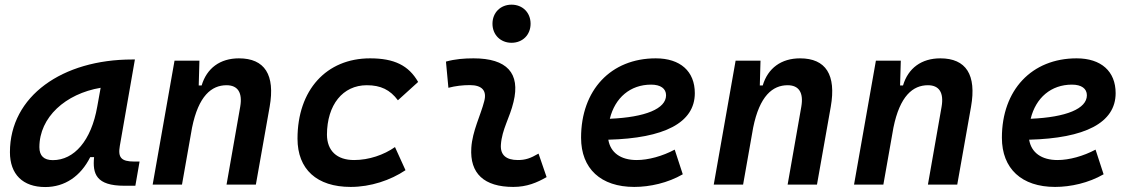

<svg xmlns="http://www.w3.org/2000/svg" viewBox="-20 -771 4728 802"><path d="M168.9 10.3C250.5 10.3 316.9 -34.7 356.9 -114.7H373C366.2 -44.9 381.3 4.9 499.5 4.9H545.4L563 -96.2H541C485.8 -96.2 472.2 -113.3 480.5 -161.6L543.5 -522.5H532.2C241.2 -522.5 21.5 -370.1 21.5 -135.3C21.5 -43 75.2 10.3 168.9 10.3ZM200.7 -102.1C163.6 -102.1 144.5 -120.1 144.5 -156.2C144.5 -281.2 253.4 -379.4 400.4 -404.3L386.2 -325.7C361.3 -183.1 289.6 -102.1 200.7 -102.1Z M617.7 0H740.2L782.2 -237.8C809.1 -370.1 863.3 -415 926.3 -415C973.1 -415 993.7 -384.3 983.4 -325.2L926.3 0H1048.8L1106.4 -325.2C1129.9 -458.5 1085.9 -527.3 978 -527.3C899.4 -527.3 843.8 -486.3 822.3 -414.1H810.1L813 -517.6H709Z M1459 -102.5C1387.2 -102.5 1346.2 -141.1 1345.7 -208.5C1346.2 -333 1411.6 -415 1512.2 -415C1570.3 -415 1609.4 -396 1642.1 -352.1L1726.6 -428.7C1687 -497.6 1627 -527.3 1525.9 -527.3C1342.8 -527.3 1222.7 -394.5 1222.7 -191.9C1222.7 -64 1303.2 9.8 1444.8 9.8C1528.3 9.8 1611.3 -18.1 1673.8 -60.1L1629.9 -156.7C1583.5 -124 1521 -102.5 1459 -102.5Z M2229.5 -129.4C2195.8 -109.9 2175.3 -102.5 2143.1 -102.5C2093.8 -102.5 2069.3 -124 2072.3 -166.5C2076.7 -231 2109.4 -278.8 2125 -345.2C2154.3 -465.3 2097.7 -527.3 1958 -527.3C1919.4 -527.3 1880.9 -524.4 1842.8 -513.7L1853 -404.3C1882.8 -412.1 1912.6 -415.5 1942.4 -415.5C1993.2 -415.5 2014.2 -392.6 2002.9 -349.1C1988.3 -290.5 1953.1 -224.1 1948.7 -153.3C1941.9 -46.4 2002 9.8 2124 9.8C2181.2 9.8 2223.1 -8.3 2263.2 -31.2ZM2116.7 -592.3C2163.1 -592.3 2196.3 -625.5 2196.3 -671.9C2196.3 -718.3 2163.1 -751.5 2116.7 -751.5C2070.8 -751.5 2037.1 -718.3 2037.1 -671.9C2037.1 -625.5 2070.8 -592.3 2116.7 -592.3Z M2639.6 -102.5C2572.3 -102.5 2529.8 -133.8 2521 -187.5C2753.9 -193.4 2882.3 -257.8 2882.3 -381.8C2882.3 -473.1 2821.8 -527.3 2719.2 -527.3C2531.7 -527.3 2407.2 -395 2407.2 -195.8C2407.2 -66.4 2489.7 9.8 2629.4 9.8C2694.3 9.8 2769.5 -6.8 2832 -43L2798.3 -146C2747.1 -118.7 2688.5 -102.5 2639.6 -102.5ZM2527.3 -274.9C2548.8 -362.8 2612.8 -417.5 2699.7 -417.5C2739.7 -417.5 2762.2 -400.9 2762.2 -373C2762.2 -316.9 2675.8 -281.2 2527.3 -274.9Z M2961.4 0H3084L3126 -237.8C3152.8 -370.1 3207 -415 3270 -415C3316.9 -415 3337.4 -384.3 3327.1 -325.2L3270 0H3392.6L3450.2 -325.2C3473.6 -458.5 3429.7 -527.3 3321.8 -527.3C3243.2 -527.3 3187.5 -486.3 3166 -414.1H3153.8L3156.7 -517.6H3052.7Z M3547.4 0H3669.9L3711.9 -237.8C3738.8 -370.1 3793 -415 3856 -415C3902.8 -415 3923.3 -384.3 3913.1 -325.2L3856 0H3978.5L4036.1 -325.2C4059.6 -458.5 4015.6 -527.3 3907.7 -527.3C3829.1 -527.3 3773.4 -486.3 3752 -414.1H3739.7L3742.7 -517.6H3638.7Z M4397.5 -102.5C4330.1 -102.5 4287.6 -133.8 4278.8 -187.5C4511.7 -193.4 4640.1 -257.8 4640.1 -381.8C4640.1 -473.1 4579.6 -527.3 4477.1 -527.3C4289.6 -527.3 4165 -395 4165 -195.8C4165 -66.4 4247.6 9.8 4387.2 9.8C4452.1 9.8 4527.3 -6.8 4589.8 -43L4556.2 -146C4504.9 -118.7 4446.3 -102.5 4397.5 -102.5ZM4285.2 -274.9C4306.6 -362.8 4370.6 -417.5 4457.5 -417.5C4497.6 -417.5 4520 -400.9 4520 -373C4520 -316.9 4433.6 -281.2 4285.2 -274.9Z"/></svg>

Font: Cascadia Mono PL SemiBold
Style: Italic
Weight: 600
Italic angle: -10°
Monospace: yes
Designer: Aaron Bell
Foundry: Saja Typeworks
Version: Version 2404.023